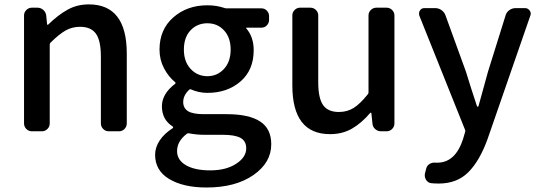

<svg xmlns="http://www.w3.org/2000/svg" viewBox="-20 -584 2403 854"><path d="M122.1 0Q107.4 0 97.2 -10.3Q86.9 -20.5 86.9 -35.2V-515.6Q86.9 -529.3 97.2 -539.6Q107.4 -549.8 122.1 -549.8H146.5Q161.1 -549.8 172.4 -540Q183.6 -530.3 185.5 -515.6L189.5 -475.6Q190.4 -473.6 191.9 -473.6Q193.4 -473.6 194.3 -474.6Q238.3 -517.6 280.8 -541Q323.2 -564.5 375 -564.5Q543.9 -564.5 543.9 -345.7V-35.2Q543.9 -20.5 533.7 -10.3Q523.4 0 509.8 0H463.9Q449.2 0 439 -10.3Q428.7 -20.5 428.7 -35.2V-332Q428.7 -403.3 406.7 -434.1Q384.8 -464.8 335.9 -464.8Q300.8 -464.8 271.5 -448.2Q242.2 -431.6 204.1 -393.6Q201.2 -389.6 201.2 -385.7V-35.2Q201.2 -20.5 190.9 -10.3Q180.7 0 166 0Z M898.4 250Q795.9 250 732.9 212.4Q669.9 174.8 669.9 104.5Q669.9 71.3 690.4 40.5Q710.9 9.8 748 -13.7Q750 -14.6 750 -17.1Q750 -19.5 748 -21.5Q700.2 -51.8 700.2 -111.3Q700.2 -167 759.8 -211.9Q760.7 -212.9 760.7 -214.8Q760.7 -216.8 759.8 -217.8Q729.5 -242.2 709.5 -280.3Q689.5 -318.4 689.5 -363.3Q689.5 -453.1 751 -506.8Q812.5 -560.5 902.3 -560.5Q942.4 -560.5 977.5 -548.8Q982.4 -546.9 986.3 -546.9H1142.6Q1157.2 -546.9 1167 -536.6Q1176.8 -526.4 1176.8 -512.7V-496.1Q1176.8 -481.4 1167 -471.2Q1157.2 -460.9 1142.6 -460.9H1076.2Q1075.2 -460.9 1074.7 -460Q1074.2 -459 1075.2 -458Q1108.4 -419.9 1108.4 -360.4Q1108.4 -272.5 1049.8 -221.7Q991.2 -170.9 902.3 -170.9Q864.3 -170.9 829.1 -186.5Q825.2 -188.5 821.3 -184.6Q794.9 -160.2 794.9 -129.9Q794.9 -103.5 815.9 -89.8Q836.9 -76.2 886.7 -76.2H988.3Q1086.9 -76.2 1136.7 -43.9Q1186.5 -11.7 1186.5 57.6Q1186.5 139.6 1106.9 194.8Q1027.3 250 898.4 250ZM1005.9 -363.3Q1005.9 -417 976.6 -448.7Q947.3 -480.5 902.3 -480.5Q857.4 -480.5 827.6 -449.2Q797.9 -418 797.9 -363.3Q797.9 -309.6 828.1 -277.3Q858.4 -245.1 902.3 -245.1Q946.3 -245.1 976.1 -277.3Q1005.9 -309.6 1005.9 -363.3ZM915 173.8Q985.4 173.8 1030.3 144.5Q1075.2 115.2 1075.2 76.2Q1075.2 43 1049.8 29.3Q1024.4 15.6 971.7 15.6H888.7Q854.5 15.6 819.3 8.8Q818.4 8.8 817.4 8.8Q814.5 8.8 811.5 10.7Q767.6 43.9 767.6 87.9Q767.6 127.9 807.1 150.9Q846.7 173.8 915 173.8Z M1448.2 12.7Q1280.3 12.7 1280.3 -204.1V-515.6Q1280.3 -529.3 1290.5 -539.6Q1300.8 -549.8 1314.5 -549.8H1360.4Q1375 -549.8 1385.3 -539.6Q1395.5 -529.3 1395.5 -515.6V-217.8Q1395.5 -147.5 1417 -116.7Q1438.5 -85.9 1487.3 -85.9Q1524.4 -85.9 1553.2 -104Q1582 -122.1 1616.2 -165Q1619.1 -168 1619.1 -172.9V-515.6Q1619.1 -529.3 1629.4 -539.6Q1639.6 -549.8 1654.3 -549.8H1699.2Q1713.9 -549.8 1724.1 -539.6Q1734.4 -529.3 1734.4 -515.6V-35.2Q1734.4 -20.5 1724.1 -10.3Q1713.9 0 1699.2 0H1674.8Q1660.2 0 1648.9 -9.8Q1637.7 -19.5 1636.7 -34.2L1631.8 -81.1Q1630.9 -83 1629.4 -83Q1627.9 -83 1627 -82Q1586.9 -35.2 1544.4 -11.2Q1502 12.7 1448.2 12.7Z M2315.4 -547.9Q2328.1 -547.9 2335.9 -537.1Q2340.8 -530.3 2340.8 -523.4Q2340.8 -518.6 2338.9 -514.6L2148.4 35.2Q2113.3 131.8 2063 182.1Q2012.7 232.4 1931.6 232.4Q1912.1 232.4 1895.5 230.5Q1881.8 227.5 1874.5 214.8Q1867.2 202.1 1870.1 187.5L1876 165Q1878.9 152.3 1891.1 145Q1903.3 137.7 1918 139.6Q1920.9 139.6 1924.8 139.6Q2004.9 139.6 2039.1 36.1L2048.8 2.9Q2050.8 -1 2048.8 -5.9L1844.7 -515.6Q1843.8 -519.5 1843.8 -524.4Q1843.8 -531.2 1847.7 -537.1Q1854.5 -547.9 1867.2 -547.9H1916Q1931.6 -547.9 1944.3 -538.6Q1957 -529.3 1961.9 -514.6L2052.7 -264.6Q2058.6 -245.1 2075.2 -192.4Q2091.8 -139.6 2101.6 -111.3Q2102.5 -109.4 2105 -109.4Q2107.4 -109.4 2108.4 -112.3L2150.4 -264.6L2228.5 -514.6Q2232.4 -529.3 2245.1 -538.6Q2257.8 -547.9 2273.4 -547.9Z"/></svg>

Font: Gen Jyuu GothicL Medium
Style: Regular
Weight: 500
Designer: [Source Han Sans]
Ryoko NISHIZUKA  (kana & ideographs); Paul D. Hunt (Latin, Greek & Cyrillic); Wenlong ZHANG  (bopomofo
Version: Version 1.002.20150607